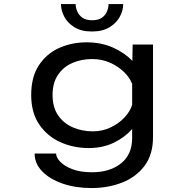

<svg xmlns="http://www.w3.org/2000/svg" viewBox="-20 -720 915 948"><path d="M418 11Q343 11 278.2 -18Q213.5 -47 173.8 -105.2Q134 -163.5 134 -251.5Q134 -339.5 171.5 -397Q209 -454.5 271.2 -482.8Q333.5 -511 407.5 -511Q480.5 -511 538.5 -484.8Q596.5 -458.5 633.5 -419.5L635 -500H735.5V-43Q735.5 44 693 99.8Q650.5 155.5 581.5 182Q512.5 208.5 432 208.5Q353.5 208.5 290 186.8Q226.5 165 188.8 126.5Q151 88 151 38H257Q257 57 277.2 78.5Q297.5 100 337 115.2Q376.5 130.5 434.5 130.5Q522.5 130.5 577.5 86.8Q632.5 43 632.5 -39V-83Q598 -43 543.2 -16Q488.5 11 418 11ZM239.5 -251Q239.5 -191 266.5 -151.2Q293.5 -111.5 338.8 -91.5Q384 -71.5 438.5 -71.5Q485 -71.5 525.5 -90.5Q566 -109.5 594.2 -139.5Q622.5 -169.5 632.5 -202.5V-306Q620.5 -337 591.8 -365Q563 -393 522.5 -410.8Q482 -428.5 435 -428.5Q381.5 -428.5 337 -409Q292.5 -389.5 266 -350Q239.5 -310.5 239.5 -251ZM434 -564.5Q381.5 -564.5 347.5 -585.5Q313.5 -606.5 297.2 -637.8Q281 -669 281 -700H353.5Q353.5 -683.5 361 -664.8Q368.5 -646 386.5 -633Q404.5 -620 435 -620Q466 -620 483.8 -633Q501.5 -646 508.8 -664.8Q516 -683.5 516 -700H588.5Q588.5 -669 571.8 -637.8Q555 -606.5 520.8 -585.5Q486.5 -564.5 434 -564.5Z"/></svg>

Font: Trispace SemiExpanded
Style: Regular
Weight: 400
Width: 6
Designer: Tyler Finck
Foundry: Etcetera Type Company
Version: Version 1.210; ttfautohint (v1.8.3)